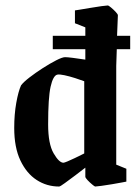

<svg xmlns="http://www.w3.org/2000/svg" viewBox="-20 -672 506 702"><path d="M218 -463Q226 -463 246 -460.5Q266 -458 292 -454V-492H173V-541H292V-572L254 -587V-634Q254 -634 270.5 -636.5Q287 -639 309.5 -643Q332 -647 351 -649.5Q370 -652 374 -652Q377 -652 386 -644.5Q395 -637 403 -628.5Q411 -620 411 -616L408 -541H456V-492H407L405 -431V-70L442 -55V-8Q442 -8 426.5 -5Q411 -2 390 1.5Q369 5 351 7.5Q333 10 328 10Q326 10 317 2.5Q308 -5 300 -13.5Q292 -22 292 -26V-59Q277 -47 255.5 -31Q234 -15 217 -2.5Q200 10 196 10Q151 10 114 -14Q77 -38 54.5 -85.5Q32 -133 32 -204Q32 -254 39.5 -296Q47 -338 57 -360Q66 -372 88 -389Q110 -406 136.5 -423Q163 -440 185.5 -451.5Q208 -463 218 -463ZM189 -399Q174 -395 165 -355Q156 -315 156 -217Q156 -146 176 -111.5Q196 -77 212 -77Q215 -77 227 -82Q239 -87 253.5 -94Q268 -101 278 -106Q288 -111 288 -111V-375Q275 -380 254.5 -386.5Q234 -393 215.5 -397Q197 -401 189 -399Z"/></svg>

Font: Grenze Gotisch SemiBold
Style: Regular
Weight: 600
Designer: Renata Polastri
Foundry: Omnibus-Type
Version: Version 1.001